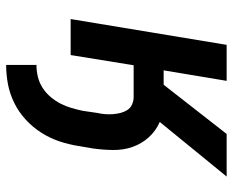

<svg xmlns="http://www.w3.org/2000/svg" viewBox="-88 -472 775 640"><g transform="rotate(90 300.0 -152.5)"><path d="M197 215V114Q216 114 235.5 109.5Q255 105 272.5 94Q290 83 303.5 67Q317 51 326 33.5Q335 16 340.5 -3Q346 -22 350 -41L357 -89Q360 -102 361 -115Q362 -128 361 -141Q360 -154 357 -166Q354 -178 347.5 -188.5Q341 -199 329 -204.5Q317 -210 304 -210H198L164 0H44L130 -520H250L215 -310H263L427 -520H569L387 -297Q417 -284 438.5 -260Q460 -236 470.5 -205.5Q481 -175 480.5 -140.5Q480 -106 475 -72L467 -25Q462 7 451.5 38Q441 69 423 97.5Q405 126 379.5 149.5Q354 173 323.5 188Q293 203 261 209Q229 215 197 215Z"/></g></svg>

Font: Iosevka Extended
Style: Bold Italic
Weight: 700
Width: 7
Italic angle: -9°
Monospace: yes
Designer: Belleve Invis
Foundry: Belleve Invis
Version: Version 32.5.0; ttfautohint (v1.8.4)